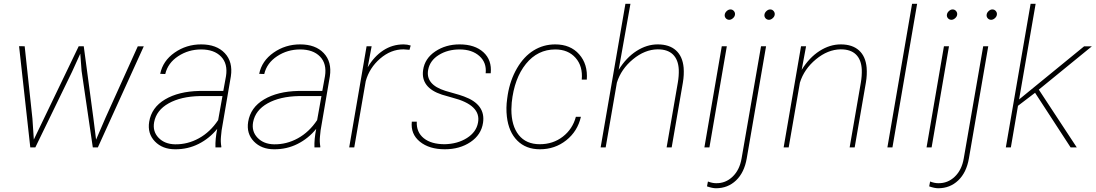

<svg xmlns="http://www.w3.org/2000/svg" viewBox="-20 -770 5724 1003"><path d="M149.4 -150.4 156.7 -41 391.1 -528.3H417.5L467.8 -152.8L481.9 -40.5L531.2 -154.8L699.7 -527.8H731L491.2 0H464.8L406.2 -399.4L399.4 -489.7L356.4 -395L164.6 0H138.2L79.6 -528.8L108.9 -528.3Z M1105.5 0Q1104 -43 1114.7 -96.7Q1073.7 -46.4 1017.3 -18.1Q960.9 10.3 895 9.8Q828.6 9.8 789.1 -31.2Q749.5 -72.3 759.3 -133.8Q771.5 -208.5 842 -250.5Q912.6 -292.5 1021 -294.9H1146.5L1160.6 -372.1Q1170.9 -437 1134.8 -474.4Q1098.6 -511.7 1030.8 -511.7Q964.4 -511.7 910.6 -476.3Q856.9 -440.9 843.3 -383.3L816.9 -384.3Q830.6 -452.1 892.1 -495.1Q953.6 -538.1 1030.8 -538.1Q1111.3 -538.1 1154.3 -492.4Q1197.3 -446.8 1186 -371.1L1137.7 -88.9L1134.3 -55.7Q1131.8 -29.8 1136.2 -4.4L1135.7 0ZM894.5 -16.1Q960 -15.1 1019 -47.6Q1078.1 -80.1 1119.6 -142.6L1142.1 -268.1H1023.9Q925.3 -266.1 861.1 -230.2Q796.9 -194.3 785.2 -131.8Q776.4 -83.5 808.3 -50.3Q840.3 -17.1 894.5 -16.1Z M1622.6 0Q1621.1 -43 1631.8 -96.7Q1590.8 -46.4 1534.4 -18.1Q1478 10.3 1412.1 9.8Q1345.7 9.8 1306.2 -31.2Q1266.6 -72.3 1276.4 -133.8Q1288.6 -208.5 1359.1 -250.5Q1429.7 -292.5 1538.1 -294.9H1663.6L1677.7 -372.1Q1688 -437 1651.9 -474.4Q1615.7 -511.7 1547.9 -511.7Q1481.4 -511.7 1427.7 -476.3Q1374 -440.9 1360.4 -383.3L1334 -384.3Q1347.7 -452.1 1409.2 -495.1Q1470.7 -538.1 1547.9 -538.1Q1628.4 -538.1 1671.4 -492.4Q1714.4 -446.8 1703.1 -371.1L1654.8 -88.9L1651.4 -55.7Q1648.9 -29.8 1653.3 -4.4L1652.8 0ZM1411.6 -16.1Q1477.1 -15.1 1536.1 -47.6Q1595.2 -80.1 1636.7 -142.6L1659.2 -268.1H1541Q1442.4 -266.1 1378.2 -230.2Q1314 -194.3 1302.2 -131.8Q1293.5 -83.5 1325.4 -50.3Q1357.4 -17.1 1411.6 -16.1Z M2119.1 -509.8 2087.4 -512.2Q2022 -512.2 1965.8 -463.9Q1909.7 -415.5 1890.6 -346.2L1830.6 0H1804.2L1895 -528.3H1921.4L1900.9 -418.5Q1934.1 -475.1 1981.9 -506.6Q2029.8 -538.1 2088.4 -538.1Q2106.9 -538.1 2125.5 -532.2Z M2477.1 -129.4Q2494.6 -221.2 2343.3 -259.8L2289.1 -275.4Q2176.8 -312 2190.4 -404.8Q2199.2 -464.8 2253.9 -501.5Q2308.6 -538.1 2380.9 -538.1Q2460.4 -538.1 2505.4 -497.1Q2550.3 -456.1 2543.5 -387.2H2517.1Q2522.9 -442.9 2484.4 -477.3Q2445.8 -511.7 2381.3 -511.7Q2318.8 -511.7 2272.5 -482.9Q2226.1 -454.1 2216.8 -405.8Q2202.1 -328.1 2306.6 -295.4L2379.4 -274.4L2403.8 -266.1Q2517.6 -224.6 2503.4 -128.9Q2494.1 -65.9 2438 -28.1Q2381.8 9.8 2303.7 9.8Q2222.2 9.8 2173.3 -30Q2124.5 -69.8 2131.3 -134.3H2157.2Q2154.8 -79.6 2193.6 -48.1Q2232.4 -16.6 2303.2 -16.6Q2370.6 -18.1 2419.4 -49.1Q2468.3 -80.1 2477.1 -129.4Z M2799.8 -16.6Q2869.1 -16.6 2920.2 -56.2Q2971.2 -95.7 2988.3 -159.7H3014.6Q2997.1 -84 2938 -37.1Q2878.9 9.8 2800.3 9.8Q2727.5 9.8 2682.4 -35.4Q2637.2 -80.6 2627.9 -160.6Q2622.6 -207 2629.4 -253.9L2632.3 -274.4Q2645 -352.1 2680.9 -413.6Q2716.8 -475.1 2767.8 -506.6Q2818.8 -538.1 2880.4 -538.1Q2960 -538.1 3005.6 -486.3Q3051.3 -434.6 3045.4 -354H3019Q3025.4 -424.3 2986.6 -468Q2947.8 -511.7 2880.9 -511.7Q2788.6 -511.7 2727.5 -436.3Q2666.5 -360.8 2653.3 -234.4L2651.4 -198.7Q2651.4 -112.8 2689.9 -64.7Q2728.5 -16.6 2799.8 -16.6Z M3211.9 -405.3Q3251.5 -469.2 3305.2 -503.7Q3358.9 -538.1 3416 -538.1Q3476.6 -538.1 3511.2 -506.8Q3545.9 -475.6 3551.3 -416.5Q3554.2 -379.4 3547.4 -338.9L3488.8 0H3462.4L3521 -338.9Q3526.9 -373 3525.9 -406.2Q3523.4 -458 3495.4 -485.4Q3467.3 -512.7 3415 -512.2Q3348.1 -511.2 3286.4 -460.2Q3224.6 -409.2 3202.6 -338.4L3144 0H3117.7L3247.1 -750H3273.4Z M3686 0H3659.7L3750.5 -528.3H3776.9ZM3766.1 -694.3Q3767.6 -704.1 3776.6 -712.4Q3785.6 -720.7 3795.9 -720.7Q3807.1 -720.7 3814.2 -711.9Q3821.3 -703.1 3819.3 -692.4Q3817.9 -682.6 3808.6 -674.6Q3799.3 -666.5 3789.1 -666.5Q3777.8 -667 3771 -675.3Q3764.2 -683.6 3766.1 -694.3Z M3981.9 -528.3 3880.9 57.6Q3868.2 131.3 3825.2 172.4Q3782.2 213.4 3720.2 213.4Q3701.7 213.4 3673.3 203.6L3678.2 178.2Q3701.2 187 3720.7 187Q3770.5 188 3807.1 152.8Q3843.8 117.7 3854 57.6L3955.6 -528.3ZM3973.6 -694.3Q3975.1 -704.1 3984.1 -712.4Q3993.2 -720.7 4003.4 -720.7Q4014.6 -720.7 4021.7 -711.9Q4028.8 -703.1 4026.9 -692.4Q4025.4 -682.6 4016.1 -674.6Q4006.8 -666.5 3996.6 -666.5Q3985.4 -667 3978.5 -675.3Q3971.7 -683.6 3973.6 -694.3Z M4168 -405.3Q4207.5 -469.2 4261.2 -503.7Q4314.9 -538.1 4372.1 -538.1Q4432.6 -538.1 4467.3 -506.8Q4502 -475.6 4507.3 -416.5Q4510.3 -379.4 4503.4 -338.9L4444.8 0H4418.5L4477.1 -338.9Q4482.9 -373 4481.9 -406.2Q4479.5 -458 4451.4 -485.4Q4423.3 -512.7 4371.1 -512.2Q4304.2 -511.2 4242.4 -460.2Q4180.7 -409.2 4158.7 -338.4L4100.1 0H4073.7L4164.6 -528.3H4190.9Z M4642.1 0H4615.7L4744.6 -750H4771Z M4846.7 0H4820.3L4911.1 -528.3H4937.5ZM4926.8 -694.3Q4928.2 -704.1 4937.3 -712.4Q4946.3 -720.7 4956.5 -720.7Q4967.8 -720.7 4974.9 -711.9Q4981.9 -703.1 4980 -692.4Q4978.5 -682.6 4969.2 -674.6Q4960 -666.5 4949.7 -666.5Q4938.5 -667 4931.6 -675.3Q4924.8 -683.6 4926.8 -694.3Z M5142.6 -528.3 5041.5 57.6Q5028.8 131.3 4985.8 172.4Q4942.9 213.4 4880.9 213.4Q4862.3 213.4 4834 203.6L4838.9 178.2Q4861.8 187 4881.3 187Q4931.2 188 4967.8 152.8Q5004.4 117.7 5014.6 57.6L5116.2 -528.3ZM5134.3 -694.3Q5135.7 -704.1 5144.8 -712.4Q5153.8 -720.7 5164.1 -720.7Q5175.3 -720.7 5182.4 -711.9Q5189.5 -703.1 5187.5 -692.4Q5186 -682.6 5176.8 -674.6Q5167.5 -666.5 5157.2 -666.5Q5146 -667 5139.2 -675.3Q5132.3 -683.6 5134.3 -694.3Z M5387.2 -285.2 5385.7 -284.2 5297.9 -217.3 5260.7 0H5234.4L5363.8 -750H5390.1L5303.7 -250.5L5643.1 -527.8H5683.6L5406.7 -301.8L5605 0H5572.8Z"/></svg>

Font: TypoPRO Roboto
Style: Italic
Weight: 250
Italic angle: -12°
Designer: Google
Version: Version 2.136; 2016